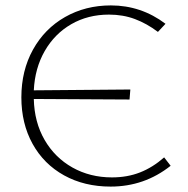

<svg xmlns="http://www.w3.org/2000/svg" viewBox="-20 -684 697 710"><path d="M611 -71Q514 6 389 6Q292 6 217 -35.5Q142 -77 100.5 -152Q59 -227 59 -324Q59 -423 102 -500.5Q145 -578 220.5 -621Q296 -664 390 -664Q502 -664 592 -596L564 -566Q523 -597 479 -613.5Q435 -630 383 -630Q305 -630 243.5 -594.5Q182 -559 145.5 -495.5Q109 -432 105 -350L462 -353L459 -316L105 -318Q107 -232 145 -166.5Q183 -101 248 -64.5Q313 -28 394 -28Q451 -28 498 -46.5Q545 -65 587 -102Z"/></svg>

Font: Ysabeau Light
Style: Regular
Weight: 300
Designer: Christian Thalmann (Catharsis Fonts)
Version: Version 0.003